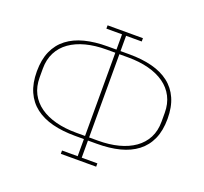

<svg xmlns="http://www.w3.org/2000/svg" viewBox="-121 -839 1040 980"><g transform="rotate(20 399.0 -349.0)"><path d="M303 -18H388V-111H340Q271 -111 216.5 -125Q162 -139 123.5 -168.5Q85 -198 64.5 -244Q44 -290 44 -354Q44 -418 64.5 -464Q85 -510 123.5 -539.5Q162 -569 216.5 -583Q271 -597 340 -597H388V-680H303V-698H495V-680H410V-597H458Q527 -597 581.5 -583Q636 -569 674.5 -539.5Q713 -510 733.5 -464Q754 -418 754 -354Q754 -290 733.5 -244Q713 -198 674.5 -168.5Q636 -139 581.5 -125Q527 -111 458 -111H410V-18H495V0H303ZM388 -128V-580H340Q279 -580 229 -567Q179 -554 143 -528.5Q107 -503 87.5 -465Q68 -427 68 -378V-330Q68 -280 87.5 -242.5Q107 -205 143 -179.5Q179 -154 229 -141Q279 -128 340 -128ZM458 -128Q519 -128 569 -141Q619 -154 655 -179.5Q691 -205 710.5 -242.5Q730 -280 730 -330V-378Q730 -427 710.5 -465Q691 -503 655 -528.5Q619 -554 569 -567Q519 -580 458 -580H410V-128Z"/></g></svg>

Font: IBM Plex Serif Thin
Style: Regular
Weight: 100
Designer: Mike Abbink, Paul van der Laan, Pieter van Rosmalen
Foundry: Bold Monday
Version: Version 3.001